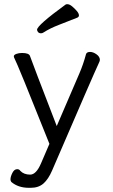

<svg xmlns="http://www.w3.org/2000/svg" viewBox="-20 -733 540 917"><path d="M176 -574Q182 -574 188 -578Q219 -598 262 -614.5Q305 -631 350 -649Q357 -653 357 -659Q357 -669 346.5 -681Q336 -693 324 -703Q312 -713 301 -713Q296 -713 293 -711Q157 -612 157 -591Q157 -585 162 -579.5Q167 -574 176 -574ZM127 164Q164 164 187.5 143.5Q211 123 229 81Q428 -381 453 -434Q457 -442 457 -447Q457 -462 441 -473.5Q425 -485 410 -485Q395 -485 391 -475Q378 -426 359 -382L251 -131Q134 -434 123 -466Q118 -480 85 -480Q70 -480 58 -475.5Q46 -471 46 -464L47 -459Q65 -425 216 -46L176 47Q153 101 124 101Q94 101 77 83Q72 75 62 75Q48 75 39 93Q30 111 30 124Q30 130 34 136Q67 164 118 164Z"/></svg>

Font: LXGW WenKai Mono TC
Style: Regular
Weight: 400
Designer: LXGW / Fontworks Inc.
Foundry: LXGW / Fontworks Inc.
Version: Version 1.330